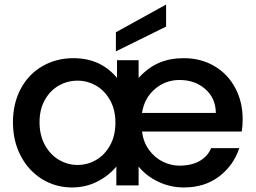

<svg xmlns="http://www.w3.org/2000/svg" viewBox="-20 -816 1128 845"><path d="M1044 -237H605Q611 -190 636 -156Q661 -122 696.5 -104.5Q732 -87 769 -87Q824 -87 859.5 -108Q895 -129 909 -164H1033Q1008 -88 944.5 -39.5Q881 9 789 9Q729 9 676 -16.5Q623 -42 590 -83V0H492V-83Q458 -42 407.5 -16.5Q357 9 297 9Q225 9 165.5 -27.5Q106 -64 71.5 -129.5Q37 -195 37 -278Q37 -361 71.5 -425.5Q106 -490 167 -525Q228 -560 303 -560Q423 -560 495 -473V-551H590V-473Q632 -519 680 -539.5Q728 -560 789 -560Q864 -560 923 -525.5Q982 -491 1015 -429.5Q1048 -368 1048 -291Q1048 -262 1044 -237ZM930 -319Q929 -384 883.5 -424Q838 -464 770 -464Q708 -464 661.5 -424Q615 -384 605 -319ZM488 -276Q488 -333 464.5 -375Q441 -417 403 -439Q365 -461 321 -461Q277 -461 239 -439.5Q201 -418 177.5 -376.5Q154 -335 154 -278Q154 -221 177.5 -178Q201 -135 239.5 -112.5Q278 -90 321 -90Q365 -90 403 -112Q441 -134 464.5 -176.5Q488 -219 488 -276ZM711 -699 490 -590V-674L711 -796Z"/></svg>

Font: Poppins-tnum Medium
Style: Regular
Weight: 500
Designer: Ninad Kale (Devanagari), Jonny Pinhorn (Latin)
Foundry: Indian Type Foundry
Version: Version 4.004